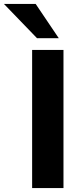

<svg xmlns="http://www.w3.org/2000/svg" viewBox="-81 -960 426 980"><path d="M83 0V-705H243V0ZM108 -765 -61 -940H101L219 -765Z"/></svg>

Font: Nunito Sans 9pt ExtraBold
Style: Regular
Weight: 800
Version: Version 3.101;gftools[0.9.27]